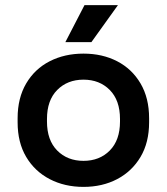

<svg xmlns="http://www.w3.org/2000/svg" viewBox="-20 -718 653 752"><path d="M307 14Q233 14 174.5 -16.5Q116 -47 82.5 -103.5Q49 -160 49 -239V-255Q49 -334 82.5 -391Q116 -448 174.5 -478Q233 -508 307 -508Q381 -508 439 -478Q497 -448 530.5 -391Q564 -334 564 -255V-239Q564 -160 530.5 -103.5Q497 -47 439 -16.5Q381 14 307 14ZM307 -88Q370 -88 410 -128.5Q450 -169 450 -242V-252Q450 -325 410 -365.5Q370 -406 307 -406Q244 -406 204 -365.5Q164 -325 164 -252V-242Q164 -169 204 -128.5Q244 -88 307 -88ZM236 -553 311 -698H442L338 -553Z"/></svg>

Font: Space Grotesk Light SemiBold
Style: Regular
Weight: 600
Version: Version 2.000